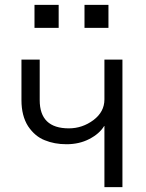

<svg xmlns="http://www.w3.org/2000/svg" viewBox="-20 -771 602 791"><path d="M122.1 -656.2Q122.1 -679.7 122.1 -751Q146.5 -751 221.7 -751Q221.7 -727.5 221.7 -656.2Q197.3 -656.2 122.1 -656.2ZM328.1 -656.2Q328.1 -679.7 328.1 -751Q352.5 -751 426.8 -751Q426.8 -727.5 426.8 -656.2Q402.3 -656.2 328.1 -656.2ZM68.4 -358.4Q68.4 -400.4 68.4 -525.4Q86.9 -525.4 143.6 -525.4Q143.6 -483.4 143.6 -358.4Q143.6 -242.2 263.7 -242.2Q319.3 -242.2 365.2 -276.4Q410.2 -310.5 410.2 -361.3Q410.2 -416 410.2 -525.4Q428.7 -525.4 484.4 -525.4Q484.4 -393.6 484.4 0Q465.8 0 410.2 0Q410.2 -62.5 410.2 -252Q410.2 -252 409.2 -252Q389.6 -219.7 347.7 -198.2Q306.6 -176.8 253.9 -176.8Q204.1 -176.8 164.1 -193.4Q124 -209 95.7 -251Q68.4 -293.9 68.4 -358.4Z"/></svg>

Font: Gothic A1
Style: Regular
Weight: 400
Designer: HanYang I&C Co.,Ltd.
Version: Version 2.50